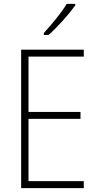

<svg xmlns="http://www.w3.org/2000/svg" viewBox="-20 -970 540 990"><path d="M206 -800V-790H231C276 -830 335 -896 368 -942V-950H324C295 -902 250 -848 206 -800ZM89 0H412V-36H127V-357H395V-393H127V-678H412V-714H89Z"/></svg>

Font: Noto Sans Mono ExtraCondensed ExtraLight
Style: Regular
Weight: 200
Width: 2
Designer: Monotype Design Team
Foundry: Monotype Imaging Inc.
Version: Version 2.014